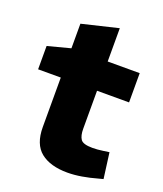

<svg xmlns="http://www.w3.org/2000/svg" viewBox="-128 -758 722 851"><g transform="rotate(20 233.0 -332.5)"><path d="M290 8Q209 8 164 -28Q119 -64 119 -145V-378H12V-488L119 -516V-632L290 -673V-516H441V-378H290V-199Q290 -166 301.5 -149.5Q313 -133 357 -133Q369 -133 381 -134Q393 -135 407 -137L435 -141L451 -20L428 -14Q393 -4 357.5 2Q322 8 290 8Z"/></g></svg>

Font: REM
Style: Bold
Weight: 700
Designer: Octavio Pardo
Foundry: Ashler Design
Version: Version 1.005;gftools[0.9.28]